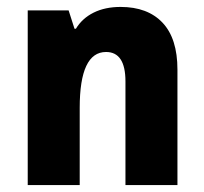

<svg xmlns="http://www.w3.org/2000/svg" viewBox="-20 -534 590 554"><path d="M60 0V-504H178L195 -451H199Q217 -481 250 -497.5Q283 -514 328 -514Q406 -514 449 -468.5Q492 -423 492 -333V0H342V-299Q342 -384 286 -384Q210 -384 210 -223V0Z"/></svg>

Font: Noto Sans Armenian Condensed ExtraBold
Style: Regular
Weight: 800
Width: 3
Designer: Monotype Design Team
Foundry: Monotype Imaging Inc.
Version: Version 2.008; ttfautohint (v1.8.4.7-5d5b)